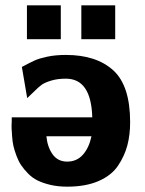

<svg xmlns="http://www.w3.org/2000/svg" viewBox="-20 -689 544 720"><path d="M81 -542V-669H208V-542ZM285 -542V-669H412V-542ZM24 -249H326Q322 -394 227 -394Q195 -394 171 -386.5Q147 -379 135.5 -370.5Q124 -362 106 -344Q102 -340 94 -332.5Q86 -325 82 -321L62 -438Q94 -455 110.5 -462.5Q127 -470 157.5 -476.5Q188 -483 227 -483Q341 -483 404.5 -425.5Q468 -368 468 -231Q468 -183 457.5 -143.5Q447 -104 422.5 -67.5Q398 -31 349.5 -10Q301 11 232 11Q198 11 170 4.5Q142 -2 121.5 -12Q101 -22 85 -38.5Q69 -55 59 -70Q49 -85 41.5 -105.5Q34 -126 30.5 -141Q27 -156 25.5 -176.5Q24 -197 23.5 -207Q23 -217 24 -233ZM154 -178Q158 -137 177.5 -110Q197 -83 232 -83Q268 -83 291 -109Q314 -135 323 -178Z"/></svg>

Font: Coval
Style: Black
Weight: 1000
Foundry: Context Ltd
Version: Version 001.000